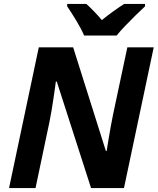

<svg xmlns="http://www.w3.org/2000/svg" viewBox="-20 -954 800 974"><path d="M25.9 0 176.8 -713.9H351.1L517.1 -188H521Q524.4 -209 529.8 -242.4Q535.2 -275.9 541.7 -311.8Q548.3 -347.7 554.2 -376L626 -713.9H759.8L608.9 0H441.9L268.1 -540H263.2Q262.7 -534.2 259.5 -511.7Q256.3 -489.3 251.7 -457.8Q247.1 -426.3 241.7 -393.8Q236.3 -361.3 231 -335.9L160.2 0ZM406.7 -773.9Q391.6 -809.1 366.2 -850.8Q340.8 -892.6 320.8 -921.9V-934.1H418Q435.1 -918.9 457.3 -896Q479.5 -873 496.6 -852.1Q552.7 -897.5 609.9 -934.1H715.8V-921.9Q695.8 -903.3 668.7 -877Q641.6 -850.6 615.5 -823.2Q589.4 -795.9 571.8 -773.9Z"/></svg>

Font: Open Sans
Style: Bold Italic
Weight: 700
Italic angle: -12°
Designer: Monotype Design Team
Foundry: Monotype Imaging Inc.
Version: Version 3.003; ttfautohint (v1.8.4)